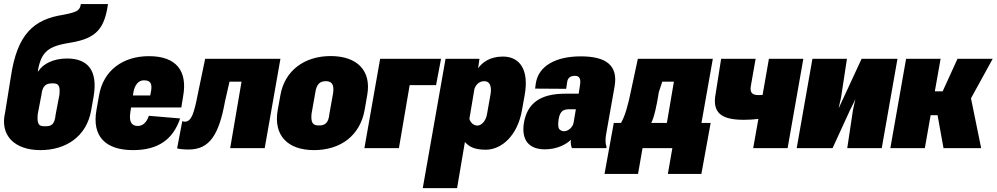

<svg xmlns="http://www.w3.org/2000/svg" viewBox="-34 -740 4982 959"><path d="M168 9.8C296.9 9.8 397.9 -59.6 420.9 -186.5L433.6 -257.8C455.1 -384.8 407.7 -447.8 300.8 -447.8C232.4 -447.8 180.7 -420.9 157.2 -383.8H154.8C171.9 -487.8 212.4 -510.3 323.2 -527.8C448.2 -549.3 487.8 -598.1 505.4 -719.7H369.6C368.7 -707 363.8 -696.8 354.5 -689C345.2 -680.7 320.8 -673.3 281.2 -666C135.3 -643.1 51.8 -571.3 20 -355L-8.3 -179.2C-36.1 -63.5 38.6 9.8 168 9.8ZM191.4 -109.4C162.6 -109.4 149.9 -114.7 154.3 -168.9L172.9 -266.1C178.2 -314.5 197.8 -323.7 228.5 -323.7C255.9 -323.7 268.1 -315.4 262.7 -266.1L244.1 -168.9C238.8 -114.7 220.7 -109.4 191.4 -109.4Z M630.4 9.8C757.8 9.8 830.6 -44.9 865.7 -148.4L709.5 -161.6C697.3 -125 676.3 -110.8 654.3 -110.8C621.6 -110.8 610.4 -133.8 616.7 -177.2L620.6 -203.1H871.6L880.4 -257.3C903.8 -383.8 848.6 -459.5 710 -459.5C579.1 -459.5 482.4 -387.7 460.9 -264.6L447.8 -190.4C424.3 -58.1 494.1 9.8 630.4 9.8ZM629.9 -263.2 633.3 -283.7C639.6 -314.5 656.7 -338.9 684.6 -338.9C718.3 -338.9 725.6 -321.8 721.2 -289.1L716.3 -263.2Z M908.2 6.8C1012.2 6.8 1059.6 -65.4 1090.3 -235.8L1112.3 -332H1172.4L1115.7 0H1288.1L1366.7 -446.3H990.7L952.6 -263.2C944.3 -218.8 935.5 -185.5 926.8 -164.6C917.5 -143.1 905.3 -132.3 890.1 -132.3C884.3 -132.3 880.9 -133.3 876.5 -134.8L850.6 1C858.9 4.4 884.3 6.8 908.2 6.8Z M1534.7 9.8C1667 9.8 1764.2 -63 1787.1 -189.9L1800.3 -265.6C1821.8 -387.2 1750 -460 1617.7 -460C1486.3 -460 1388.2 -387.2 1366.7 -265.6L1353 -189.9C1331.1 -63 1403.3 9.8 1534.7 9.8ZM1559.1 -113.3C1530.3 -113.3 1517.6 -124.5 1522 -171.4L1540.5 -275.4C1546.4 -319.8 1564 -334.5 1593.3 -334.5C1622.1 -334.5 1635.7 -319.8 1629.9 -275.4L1611.3 -171.4C1606.9 -124.5 1588.4 -113.3 1559.1 -113.3Z M1786.1 0H1958.5L2012.2 -314.9H2144L2168.9 -446.3H1864.7Z M2077.6 199.7H2249L2288.1 -30.8C2307.1 -9.8 2331.5 7.8 2392.1 7.8C2472.2 7.8 2551.3 -63.5 2573.2 -189.9L2586.9 -266.6C2608.9 -392.1 2562 -457.5 2478 -457.5C2411.6 -457.5 2373.5 -426.8 2354.5 -399.4L2354 -398.9L2360.8 -446.3H2191.4ZM2350.6 -112.8C2332.5 -112.8 2315.9 -126.5 2310.5 -146.5L2335.9 -296.9C2344.2 -318.4 2359.9 -334.5 2385.3 -334.5C2407.2 -334.5 2422.4 -317.4 2417 -274.4L2398.9 -171.9C2393.6 -135.3 2370.1 -112.8 2350.6 -112.8Z M2687.5 5.9C2747.6 5.9 2794.4 -18.6 2817.4 -42C2815.9 -26.9 2817.4 -11.2 2822.8 0H2994.1L2995.6 -6.3C2989.3 -22.5 2988.8 -43.9 2994.1 -73.2L3035.6 -307.1C3054.7 -414.6 2991.7 -458.5 2867.2 -458.5C2740.7 -458.5 2656.7 -410.2 2642.6 -325.7L2638.7 -297.4L2793.9 -296.4L2798.8 -329.6C2801.3 -351.6 2815.9 -361.3 2837.9 -361.3C2858.9 -361.3 2867.2 -348.1 2863.8 -320.8L2856.4 -272H2788.6C2660.2 -272 2600.6 -220.7 2583.5 -130.4C2567.4 -38.6 2609.9 5.9 2687.5 5.9ZM2783.7 -84.5C2774.4 -84.5 2766.6 -87.9 2760.3 -94.2C2753.9 -100.6 2752.4 -116.7 2755.9 -142.6C2763.2 -189.9 2783.7 -194.3 2812.5 -194.3H2842.3L2831.1 -127.9C2827.6 -104 2803.2 -84.5 2783.7 -84.5Z M3175.3 0H3324.2L3301.8 128.9H3469.2L3515.6 -126H3469.7L3526.4 -446.3H3151.9L3120.1 -297.9C3103.5 -215.3 3088.4 -161.6 3067.9 -126H3031.7L2985.4 128.9H3152.8ZM3218.8 -126C3232.4 -151.4 3246.1 -210 3256.8 -280.3L3273.9 -332H3332L3296.9 -126Z M3681.6 -141.6C3706.1 -141.6 3730.5 -143.1 3753.9 -146L3728 0H3899.9L3978.5 -446.3H3806.6L3774.9 -265.6L3754.4 -265.1C3721.2 -265.1 3710.9 -279.3 3716.3 -310.5L3740.2 -446.3H3567.9L3541 -274.9C3521 -175.3 3569.8 -141.6 3681.6 -141.6Z M3945.3 0H4124.5L4210.9 -188.5L4226.6 -219.7L4238.3 -245.1C4234.4 -225.1 4231 -209.5 4226.6 -191.4L4197.8 0H4370.1L4448.7 -446.3H4269.5L4183.1 -259.8L4168.5 -228.5L4156.2 -201.7H4155.3C4157.2 -211.9 4159.2 -221.2 4161.6 -230C4164.1 -238.8 4166 -247.6 4167.5 -256.8L4196.3 -446.3H4023.9Z M4413.1 0H4585.4L4614.3 -164.6H4648.9L4678.7 0H4866.7L4815.9 -249L4924.3 -446.3H4748.5L4674.3 -283.7H4635.3L4664.1 -446.3H4491.7Z"/></svg>

Font: Roboto Flex Super Cond Black
Style: Italic
Weight: 900
Width: 3
Italic angle: -10°
Designer: Berlow after Robertson
Foundry: Google
Version: Version 3.200;Glyphs 3.3 (3311)